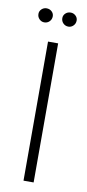

<svg xmlns="http://www.w3.org/2000/svg" viewBox="-75 -641 306 673"><g transform="rotate(10 78.0 -304.5)"><path d="M60 0V-495H96V0ZM35 -559Q25 -559 17.5 -566.5Q10 -574 10 -585Q10 -595 17.5 -602Q25 -609 35 -609Q46 -609 53.5 -602Q61 -595 61 -585Q61 -574 53.5 -566.5Q46 -559 35 -559ZM121 -559Q110 -559 102.5 -566.5Q95 -574 95 -585Q95 -595 102.5 -602Q110 -609 121 -609Q131 -609 138.5 -602Q146 -595 146 -585Q146 -574 138.5 -566.5Q131 -559 121 -559Z"/></g></svg>

Font: Alumni Sans Thin ExtraLight
Style: Regular
Weight: 250
Version: Version 1.018